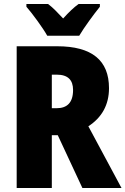

<svg xmlns="http://www.w3.org/2000/svg" viewBox="-20 -1013 632 967"><path d="M218 -833H379C403 -874 453 -942 483 -979V-993H376C352 -976 327 -952 298 -920C269 -951 246 -975 222 -993H113V-979C143 -945 197 -871 218 -833ZM268 -780H64V-66H241V-332H271L395 -66H592L425 -377C493 -421 529 -485 529 -569C529 -709 443 -780 268 -780ZM266 -637C322 -637 348 -610 348 -560C348 -496 318 -468 265 -468H241V-637Z"/></svg>

Font: Noto Sans Malayalam UI Condensed Black
Style: Regular
Weight: 900
Width: 3
Designer: Jelle Bosma - Monotype Design Team
Foundry: Monotype Imaging Inc.
Version: Version 2.104